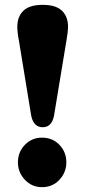

<svg xmlns="http://www.w3.org/2000/svg" viewBox="-20 -760 352 793"><path d="M156.5 -740Q210.5 -740 235.8 -715.8Q261 -691.5 261 -649.5Q261 -638.5 259 -622.8Q257 -607 254.5 -593L203 -281.5Q193.5 -234.5 156.5 -234.5Q119 -234.5 109 -281.5L58 -593Q55 -607 53.2 -622.8Q51.5 -638.5 51.5 -649.5Q51.5 -691.5 76.8 -715.8Q102 -740 156.5 -740ZM153.5 13Q111.5 13 82.8 -17.5Q54 -48 54 -89.5Q54 -132 82.8 -161.8Q111.5 -191.5 153.5 -191.5Q197 -191.5 225.5 -161.8Q254 -132 254 -89.5Q254 -48 225.5 -17.5Q197 13 153.5 13Z"/></svg>

Font: Fraunces 72pt S100
Style: Bold
Weight: 700
Version: Version 1.000; ttfautohint (v1.8.3)